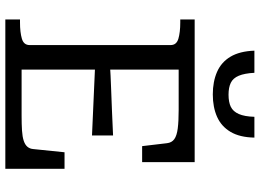

<svg xmlns="http://www.w3.org/2000/svg" viewBox="-147 -827 974 720"><g transform="rotate(90 340.0 -467.0)"><path d="M613 -222V0H53V-55H64Q101 -55 125 -62Q149 -69 149 -91V-620Q149 -642 125 -649Q101 -656 64 -656H53V-710H588V-513H528L517 -606Q515 -624 502 -633.5Q489 -643 462 -646.5Q435 -650 392 -650H241V-61H414Q446 -61 469.5 -62.5Q493 -64 508 -69Q523 -74 530.5 -83Q538 -92 539 -105L551 -222ZM218 -392Q263 -395 308 -396.5Q353 -398 398 -400Q443 -402 488 -404V-325Q443 -327 398 -329Q353 -331 308 -333Q263 -335 218 -337ZM334 -778Q286 -778 249.5 -794Q213 -810 192.5 -844.5Q172 -879 170 -934H253Q255 -897 264 -875.5Q273 -854 290.5 -845.5Q308 -837 335 -837Q363 -837 380.5 -845.5Q398 -854 407.5 -875.5Q417 -897 418 -934H496Q495 -879 474.5 -844.5Q454 -810 418 -794Q382 -778 334 -778Z"/></g></svg>

Font: Roboto Serif
Style: Regular
Weight: 400
Designer: Greg Gazdowicz
Foundry: Commercial Type
Version: Version 1.008